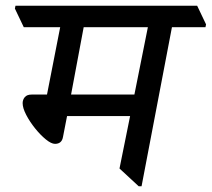

<svg xmlns="http://www.w3.org/2000/svg" viewBox="-20 -640 739 670"><path d="M90 -310H144L190 -545H63L32 -610L34 -620H668L699 -555L697 -545H580L474 10H464L397 -52L434 -235H214L200 -163Q196 -138 172 -138Q159 -138 140 -153.5Q121 -169 102.5 -192Q84 -215 71.5 -239Q59 -263 59 -280Q59 -292 66.5 -301Q74 -310 90 -310ZM496 -545H272L228 -310H449Z"/></svg>

Font: Tiro Devanagari Marathi
Style: Italic
Weight: 400
Italic angle: -11°
Designer: Devanagari: John Hudson & Fiona Ross, assisted by Paul Hanslow. Latin: John Hudson with Paul Hanslow, assisted by Kaja S
Foundry: Tiro Typeworks Ltd.
Version: Version 1.52